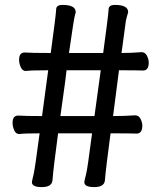

<svg xmlns="http://www.w3.org/2000/svg" viewBox="-20 -743 640 776"><path d="M361.8 -273.9 387.2 -459H249Q244.1 -415 237.5 -370.1Q231 -325.2 224.1 -273.9ZM360.8 13.2Q320.8 13.2 320.8 -6.8Q320.8 -11.2 328.1 -40Q333 -56.2 352.1 -204.1H214.8Q195.8 -64 191.9 -12.2Q188 13.2 148.9 13.2Q108.9 13.2 108.9 -6.8Q108.9 -9.8 116.2 -40Q121.1 -61 140.1 -204.1Q76.2 -204.1 58.1 -201.2Q43.9 -201.2 37.4 -216.6Q30.8 -231.9 30.8 -246.1Q30.8 -275.9 53.2 -275.9Q83 -273.9 149.9 -273.9L174.8 -459Q104 -459 84 -456.1Q70.8 -456.1 64 -471.4Q57.1 -486.8 57.1 -501Q57.1 -530.8 79.1 -530.8Q108.9 -528.8 185.1 -528.8Q206.1 -682.1 207 -705.1Q207 -723.1 232.9 -723.1Q286.1 -723.1 286.1 -693.8Q284.2 -684.1 281.5 -675.5Q278.8 -667 258.8 -528.8H397Q418 -682.1 418.9 -705.1Q418.9 -723.1 444.8 -723.1Q498 -723.1 498 -693.8Q491.2 -670.9 488.8 -659.2L471.2 -528.8Q509.8 -528.8 551.8 -532.2Q566.9 -532.2 574 -517.6Q581.1 -502.9 581.1 -490.2Q581.1 -458 558.1 -458Q536.1 -459 460.9 -459L437 -273.9Q483.9 -273.9 525.9 -276.9Q541 -276.9 548.1 -262.5Q555.2 -248 555.2 -235.8Q555.2 -203.1 532.2 -203.1Q509.8 -204.1 426.8 -204.1Q408.2 -64.9 403.8 -12.2Q399.9 13.2 360.8 13.2Z"/></svg>

Font: LXGW WenKai Screen
Style: Regular
Weight: 400
Designer: LXGW / Fontworks Inc.
Foundry: LXGW / Fontworks Inc.
Version: Version 1.510;January 18,2025